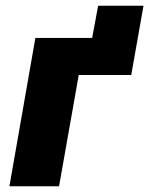

<svg xmlns="http://www.w3.org/2000/svg" viewBox="-20 -653 523 673"><path d="M13 0H187L256 -390H440L483 -633H324L303 -520H104Z"/></svg>

Font: Fixel Display ExtraBold
Style: Italic
Weight: 800
Italic angle: -10°
Designer: AlfaBravo + MacPaw
Foundry: Kyrylo Tkachov, Marchela Mozhyna, Serhii Makarenko, Maria Weinstein, Zakhar Kryvoshyya
Version: Version 1.210;Glyphs 3.2 (3217)